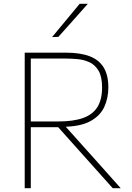

<svg xmlns="http://www.w3.org/2000/svg" viewBox="-20 -990 693 1010"><path d="M110 0Q110 -61 110 -117Q110 -173 110 -238V-475Q110 -540.5 110 -596.5Q110 -652.5 110 -713Q136 -713 167.8 -713Q199.5 -713 238.5 -713Q277.5 -713 326 -713Q403 -713 452.5 -693.8Q502 -674.5 526 -634Q550 -593.5 550 -530Q550 -474.5 528.5 -427.5Q507 -380.5 454.2 -352Q401.5 -323.5 308 -323L310 -341L434.5 -202Q463.5 -170 496 -133.5Q528.5 -97 559.5 -62.2Q590.5 -27.5 615 0H573Q530.5 -47.5 490.8 -92Q451 -136.5 412 -180L277 -331L299 -321H137V-351H285Q365.5 -351 416.8 -369.2Q468 -387.5 492.5 -427Q517 -466.5 517 -530Q517 -586.5 498.5 -617.8Q480 -649 450.8 -662.5Q421.5 -676 388 -679Q354.5 -682 324 -682H126L142 -710Q142 -649.5 142 -593.5Q142 -537.5 142 -472V-238Q142 -173 142 -117Q142 -61 142 0ZM254 -795Q291 -839.5 327 -883Q363 -926.5 399 -970H442Q416 -940.5 390.2 -911.5Q364.5 -882.5 338.8 -853.8Q313 -825 287 -796Z"/></svg>

Font: Commissioner Thin Thin
Style: Regular
Weight: 250
Version: Version 1.000